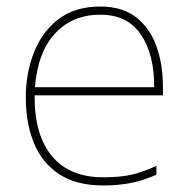

<svg xmlns="http://www.w3.org/2000/svg" viewBox="-20 -558 580 588"><path d="M287 -538Q355 -538 397 -505Q439 -472 459 -416.5Q479 -361 479 -291V-266H86Q85 -145 139 -80Q193 -15 296 -15Q344 -15 378.5 -22Q413 -29 459 -50V-23Q421 -6 382.5 2Q344 10 296 10Q213 10 160.5 -25Q108 -60 83.5 -121Q59 -182 59 -259Q59 -334 84 -397.5Q109 -461 159.5 -499.5Q210 -538 287 -538ZM287 -513Q203 -513 149.5 -456.5Q96 -400 87 -291H452Q453 -390 412 -451.5Q371 -513 287 -513Z"/></svg>

Font: Noto Sans Bengali UI Thin
Style: Regular
Weight: 100
Designer: Jelle Bosma - Monotype Design Team
Foundry: Monotype Imaging Inc.
Version: Version 2.003; ttfautohint (v1.8.4.7-5d5b)